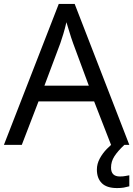

<svg xmlns="http://www.w3.org/2000/svg" viewBox="-20 -737 679 977"><path d="M545 0 459 -221H176L91 0H0L279 -717H360L638 0ZM352 -517Q349 -525 342 -546Q335 -567 328.5 -589.5Q322 -612 318 -624Q311 -593 302 -563.5Q293 -534 287 -517L206 -301H432ZM545 116Q545 161 590 161Q607 161 618.5 158.5Q630 156 638 155V211Q624 215 610 217.5Q596 220 576 220Q523 220 498 195Q473 170 473 126Q473 97 487.5 70Q502 43 523.5 21Q545 -1 565 -15L613 0Q579 32 562 58.5Q545 85 545 116Z"/></svg>

Font: RS Noto Sans
Style: Regular
Weight: 400
Designer: Monotype Design Team
Foundry: Monotype Imaging Inc.
Version: Version 3.10